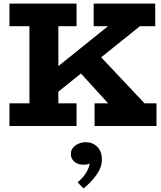

<svg xmlns="http://www.w3.org/2000/svg" viewBox="-20 -706 904 1076"><path d="M213 -117V-260L615 -583H794ZM33 0V-127H409V0ZM145 -70V-613H307V-70ZM33 -559V-686H409V-559ZM510 0V-127H857V0ZM615 -95 370 -364 495 -440 820 -95ZM505 -559V-686H850V-559ZM551 190Q551 231 520.5 274Q490 317 448 350L415 316Q451 285 467 254.5Q483 224 482 210Q475 215 465.5 216Q456 217 446 217Q416 217 396.5 200Q377 183 377 157Q377 128 402 109.5Q427 91 461 91Q499 91 525 116.5Q551 142 551 190Z"/></svg>

Font: BioRhyme ExtraBold ExtraBold
Style: Regular
Weight: 800
Version: Version 1.600;gftools[0.9.33]